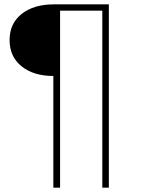

<svg xmlns="http://www.w3.org/2000/svg" viewBox="-20 -762 648 882"><path d="M225 100V-413Q134 -413 79 -457.5Q24 -502 24 -578Q24 -654 79.5 -698Q135 -742 228 -742H480V100H450V-713H256V100Z"/></svg>

Font: Montserrat ExtraLight
Style: Regular
Weight: 200
Designer: Julieta Ulanovsky
Foundry: Julieta Ulanovsky
Version: Version 9.000; ttfautohint (v1.8.4.7-5d5b)